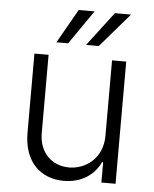

<svg xmlns="http://www.w3.org/2000/svg" viewBox="-54 -801 685 854"><g transform="rotate(5 288.5 -374.5)"><path d="M430 -208.5C430 -108.3 354.8 -54.3 280.9 -54.3C202.1 -54.3 146.7 -110.8 146.7 -196V-545.5H83.5V-192.1C83.5 -62.9 158 7.1 262.8 7.1C342.7 7.1 399.5 -34.4 425.1 -90.6H430V0H493.3V-545.5H430ZM308.9 -604H365.8L496.4 -755.7H424.4ZM176.5 -604H228.7L333.8 -755.7H262.8Z"/></g></svg>

Font: Karasuma Gothic
Style: Light
Weight: 300
Designer: Rasmus Andersson / Ryoko Nishizuka
Foundry: rsms
Version: Version 1.00